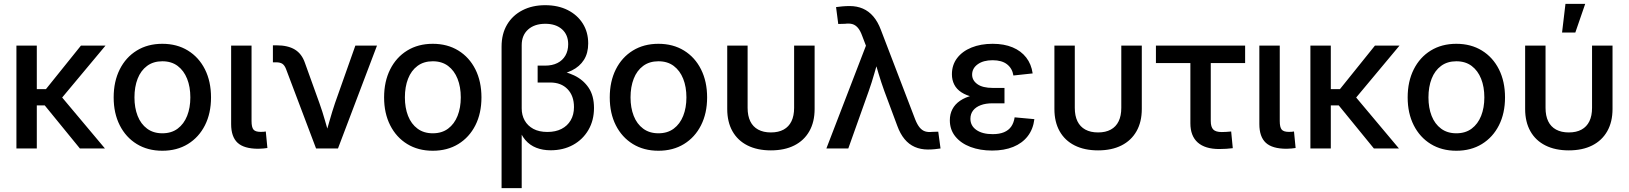

<svg xmlns="http://www.w3.org/2000/svg" viewBox="-20 -764 8382 988"><path d="M169.4 -529.3V0H64.5V-529.3ZM522.9 -529.3 266.1 -221.7H136.7L134.8 -305.2H216.3L396.5 -529.3ZM391.1 0 207 -225.6 272.9 -294.4 520 0Z M815.4 11.7Q740.2 11.7 683.8 -22.9Q627.4 -57.6 596.2 -119.4Q564.9 -181.2 564.9 -262.7Q564.9 -344.7 596.2 -407Q627.4 -469.2 683.8 -503.9Q740.2 -538.6 815.4 -538.6Q890.6 -538.6 947 -503.9Q1003.4 -469.2 1034.7 -407Q1065.9 -344.7 1065.9 -262.7Q1065.9 -181.2 1034.7 -119.4Q1003.4 -57.6 947 -22.9Q890.6 11.7 815.4 11.7ZM815.4 -78.1Q862.3 -78.1 894.3 -102.1Q926.3 -126 942.9 -167.7Q959.5 -209.5 959.5 -262.7Q959.5 -316.9 942.9 -358.6Q926.3 -400.4 894.3 -424.6Q862.3 -448.7 815.4 -448.7Q769 -448.7 736.8 -424.8Q704.6 -400.9 688.2 -358.9Q671.9 -316.9 671.9 -262.7Q671.9 -209.5 688.2 -167.7Q704.6 -126 736.8 -102.1Q769 -78.1 815.4 -78.1Z M1309.6 1.5Q1235.8 1.5 1202.6 -29.3Q1169.4 -60.1 1169.4 -125.5V-529.3H1274.4V-141.1Q1274.4 -109.4 1284.2 -97.4Q1293.9 -85.4 1321.3 -85.4Q1329.6 -85.4 1336.2 -85.9Q1342.8 -86.4 1347.7 -87.4L1356 -2.4Q1346.7 -1 1334.5 0.2Q1322.3 1.5 1309.6 1.5Z M1606.4 0 1451.7 -409.2Q1444.3 -428.2 1432.9 -435.8Q1421.4 -443.4 1400.4 -443.4H1384.3V-530.8H1402.8Q1461.4 -530.8 1497.3 -509Q1533.2 -487.3 1549.3 -439.9L1623.5 -233.9Q1639.6 -189 1652.3 -144Q1665 -99.1 1678.2 -54.2H1650.4Q1663.6 -99.1 1676.3 -144Q1689 -189 1704.1 -233.9L1808.6 -529.3H1919.9L1719.2 0Z M2207 11.7Q2131.8 11.7 2075.4 -22.9Q2019 -57.6 1987.8 -119.4Q1956.5 -181.2 1956.5 -262.7Q1956.5 -344.7 1987.8 -407Q2019 -469.2 2075.4 -503.9Q2131.8 -538.6 2207 -538.6Q2282.2 -538.6 2338.6 -503.9Q2395 -469.2 2426.3 -407Q2457.5 -344.7 2457.5 -262.7Q2457.5 -181.2 2426.3 -119.4Q2395 -57.6 2338.6 -22.9Q2282.2 11.7 2207 11.7ZM2207 -78.1Q2253.9 -78.1 2285.9 -102.1Q2317.9 -126 2334.5 -167.7Q2351.1 -209.5 2351.1 -262.7Q2351.1 -316.9 2334.5 -358.6Q2317.9 -400.4 2285.9 -424.6Q2253.9 -448.7 2207 -448.7Q2160.6 -448.7 2128.4 -424.8Q2096.2 -400.9 2079.8 -358.9Q2063.5 -316.9 2063.5 -262.7Q2063.5 -209.5 2079.8 -167.7Q2096.2 -126 2128.4 -102.1Q2160.6 -78.1 2207 -78.1Z M2561 204.1V-523.9Q2561 -589.8 2589.4 -637.5Q2617.7 -685.1 2668.5 -711.2Q2719.2 -737.3 2785.6 -737.3Q2851.6 -737.3 2901.4 -712.2Q2951.2 -687 2979 -642.8Q3006.8 -598.6 3006.8 -540.5Q3006.8 -490.7 2984.9 -456.1Q2962.9 -421.4 2922.9 -401.6Q2882.8 -381.8 2828.6 -375.5V-403.8Q2887.2 -398.4 2934.3 -376Q2981.4 -353.5 3009 -312.5Q3036.6 -271.5 3036.6 -208.5Q3036.6 -144.5 3007.8 -95.2Q2979 -45.9 2928.7 -18.3Q2878.4 9.3 2813.5 9.3Q2772.5 9.3 2739.5 -3.7Q2706.5 -16.6 2683.3 -43.5Q2660.2 -70.3 2647.9 -111.3L2664.6 -117.7V204.1ZM2796.9 -85Q2838.9 -85 2869.4 -100.6Q2899.9 -116.2 2916.7 -145Q2933.6 -173.8 2933.6 -212.9Q2933.6 -271 2900.6 -305.2Q2867.7 -339.4 2811.5 -339.4H2746.6V-426.3H2784.7Q2821.8 -426.3 2848.4 -439.7Q2875 -453.1 2889.4 -478Q2903.8 -502.9 2903.8 -536.6Q2903.8 -585 2872.1 -613.3Q2840.3 -641.6 2786.1 -641.6Q2730.5 -641.6 2697.5 -612.1Q2664.6 -582.5 2664.6 -531.7V-206.1Q2664.6 -171.4 2679.9 -144Q2695.3 -116.7 2724.6 -100.8Q2753.9 -85 2796.9 -85Z M3368.2 11.7Q3293 11.7 3236.6 -22.9Q3180.2 -57.6 3148.9 -119.4Q3117.7 -181.2 3117.7 -262.7Q3117.7 -344.7 3148.9 -407Q3180.2 -469.2 3236.6 -503.9Q3293 -538.6 3368.2 -538.6Q3443.4 -538.6 3499.8 -503.9Q3556.2 -469.2 3587.4 -407Q3618.7 -344.7 3618.7 -262.7Q3618.7 -181.2 3587.4 -119.4Q3556.2 -57.6 3499.8 -22.9Q3443.4 11.7 3368.2 11.7ZM3368.2 -78.1Q3415 -78.1 3447 -102.1Q3479 -126 3495.6 -167.7Q3512.2 -209.5 3512.2 -262.7Q3512.2 -316.9 3495.6 -358.6Q3479 -400.4 3447 -424.6Q3415 -448.7 3368.2 -448.7Q3321.8 -448.7 3289.6 -424.8Q3257.3 -400.9 3241 -358.9Q3224.6 -316.9 3224.6 -262.7Q3224.6 -209.5 3241 -167.7Q3257.3 -126 3289.6 -102.1Q3321.8 -78.1 3368.2 -78.1Z M3946.8 9.8Q3877 9.8 3826.4 -15.6Q3775.9 -41 3749 -88.9Q3722.2 -136.7 3722.2 -203.1V-529.3H3827.1V-209Q3827.1 -168 3840.8 -139.9Q3854.5 -111.8 3881.3 -97.2Q3908.2 -82.5 3946.8 -82.5Q3985.8 -82.5 4012.5 -97.2Q4039.1 -111.8 4052.7 -139.9Q4066.4 -168 4066.4 -209V-529.3H4171.9V-203.1Q4171.9 -136.7 4144.8 -88.9Q4117.7 -41 4067.4 -15.6Q4017.1 9.8 3946.8 9.8Z M4232.4 0 4436 -528.8 4417 -578.6Q4407.2 -606 4394.8 -620.6Q4382.3 -635.3 4366.5 -639.9Q4350.6 -644.5 4328.6 -641.6L4293.5 -640.6L4282.2 -727.5Q4295.9 -729.5 4314.5 -731.2Q4333 -732.9 4352.1 -732.9Q4389.6 -732.9 4420.2 -719.7Q4450.7 -706.5 4473.9 -679.4Q4497.1 -652.3 4512.7 -610.8L4689.5 -149.4Q4700.2 -122.6 4712.6 -107.7Q4725.1 -92.8 4740.7 -87.9Q4756.3 -83 4776.9 -85.4L4808.1 -86.4L4819.8 0Q4807.1 2 4790.3 3.7Q4773.4 5.4 4754.9 5.4Q4717.8 5.4 4687.5 -7.8Q4657.2 -21 4634.8 -48.1Q4612.3 -75.2 4597.2 -116.7L4530.8 -294.9Q4514.2 -340.8 4501 -385Q4487.8 -429.2 4474.6 -474.6H4504.9Q4491.7 -430.2 4479 -385.3Q4466.3 -340.3 4450.2 -294.9L4345.2 0Z M5085.4 10.7Q5023.4 10.7 4974.1 -7.8Q4924.8 -26.4 4896.2 -61.5Q4867.7 -96.7 4867.7 -145Q4867.7 -176.8 4880.9 -202.1Q4894 -227.5 4920.4 -245.6Q4946.8 -263.7 4986.3 -273.4Q5025.9 -283.2 5078.6 -283.2H5148.9V-232.4H5086.4Q5052.2 -232.4 5026.9 -222.9Q5001.5 -213.4 4987.5 -195.6Q4973.6 -177.7 4973.6 -152.8Q4973.6 -116.7 5004.4 -95.2Q5035.2 -73.7 5087.9 -73.7Q5123 -73.7 5146.7 -83.7Q5170.4 -93.8 5183.6 -112.8Q5196.8 -131.8 5201.2 -160.2L5302.7 -150.9Q5296.4 -99.1 5268.3 -63Q5240.2 -26.9 5193.8 -8.1Q5147.5 10.7 5085.4 10.7ZM5083 -254.9Q5029.8 -254.9 4991.2 -263.7Q4952.6 -272.5 4927.5 -288.8Q4902.3 -305.2 4890.4 -328.9Q4878.4 -352.5 4878.4 -381.8Q4878.4 -429.7 4905 -464.8Q4931.6 -500 4979 -519.3Q5026.4 -538.6 5087.9 -538.6Q5147 -538.6 5190.7 -520.3Q5234.4 -502 5260.7 -468Q5287.1 -434.1 5293.9 -386.2L5194.8 -375.5Q5189 -412.1 5162.1 -433.1Q5135.3 -454.1 5087.9 -454.1Q5040 -454.1 5011.2 -433.3Q4982.4 -412.6 4982.4 -379.9Q4982.4 -350.6 5009.3 -331.1Q5036.1 -311.5 5089.8 -311.5H5148.9V-254.9Z M5630.4 9.8Q5560.5 9.8 5510 -15.6Q5459.5 -41 5432.6 -88.9Q5405.8 -136.7 5405.8 -203.1V-529.3H5510.7V-209Q5510.7 -168 5524.4 -139.9Q5538.1 -111.8 5564.9 -97.2Q5591.8 -82.5 5630.4 -82.5Q5669.4 -82.5 5696 -97.2Q5722.7 -111.8 5736.3 -139.9Q5750 -168 5750 -209V-529.3H5855.5V-203.1Q5855.5 -136.7 5828.4 -88.9Q5801.3 -41 5751 -15.6Q5700.7 9.8 5630.4 9.8Z M6254.4 2.9Q6181.2 2.9 6143.3 -30.8Q6105.5 -64.5 6105.5 -129.9V-439.5H5928.2V-529.3H6387.2V-439.5H6210.4V-141.6Q6210.4 -110.8 6223.1 -97.7Q6235.8 -84.5 6267.1 -84.5Q6278.3 -84.5 6291.3 -85.4Q6304.2 -86.4 6315.4 -87.4L6323.7 -1.5Q6307.6 0.5 6290 1.7Q6272.5 2.9 6254.4 2.9Z M6600.6 1.5Q6526.9 1.5 6493.7 -29.3Q6460.4 -60.1 6460.4 -125.5V-529.3H6565.4V-141.1Q6565.4 -109.4 6575.2 -97.4Q6585 -85.4 6612.3 -85.4Q6620.6 -85.4 6627.2 -85.9Q6633.8 -86.4 6638.7 -87.4L6647 -2.4Q6637.7 -1 6625.5 0.2Q6613.3 1.5 6600.6 1.5Z M6828.1 -529.3V0H6723.1V-529.3ZM7181.6 -529.3 6924.8 -221.7H6795.4L6793.5 -305.2H6875L7055.2 -529.3ZM7049.8 0 6865.7 -225.6 6931.6 -294.4 7178.7 0Z M7474.1 11.7Q7398.9 11.7 7342.5 -22.9Q7286.1 -57.6 7254.9 -119.4Q7223.6 -181.2 7223.6 -262.7Q7223.6 -344.7 7254.9 -407Q7286.1 -469.2 7342.5 -503.9Q7398.9 -538.6 7474.1 -538.6Q7549.3 -538.6 7605.7 -503.9Q7662.1 -469.2 7693.4 -407Q7724.6 -344.7 7724.6 -262.7Q7724.6 -181.2 7693.4 -119.4Q7662.1 -57.6 7605.7 -22.9Q7549.3 11.7 7474.1 11.7ZM7474.1 -78.1Q7521 -78.1 7553 -102.1Q7585 -126 7601.6 -167.7Q7618.2 -209.5 7618.2 -262.7Q7618.2 -316.9 7601.6 -358.6Q7585 -400.4 7553 -424.6Q7521 -448.7 7474.1 -448.7Q7427.7 -448.7 7395.5 -424.8Q7363.3 -400.9 7346.9 -358.9Q7330.6 -316.9 7330.6 -262.7Q7330.6 -209.5 7346.9 -167.7Q7363.3 -126 7395.5 -102.1Q7427.7 -78.1 7474.1 -78.1Z M8052.7 9.8Q7982.9 9.8 7932.4 -15.6Q7881.8 -41 7855 -88.9Q7828.1 -136.7 7828.1 -203.1V-529.3H7933.1V-209Q7933.1 -168 7946.8 -139.9Q7960.4 -111.8 7987.3 -97.2Q8014.2 -82.5 8052.7 -82.5Q8091.8 -82.5 8118.4 -97.2Q8145 -111.8 8158.7 -139.9Q8172.4 -168 8172.4 -209V-529.3H8277.8V-203.1Q8277.8 -136.7 8250.7 -88.9Q8223.6 -41 8173.3 -15.6Q8123 9.8 8052.7 9.8ZM8018.1 -596.7 8035.6 -744.1H8137.2L8086.4 -596.7Z"/></svg>

Font: Inter 24pt Medium
Style: Regular
Weight: 500
Designer: Rasmus Andersson
Foundry: rsms
Version: Version 4.001;git-66647c0bb